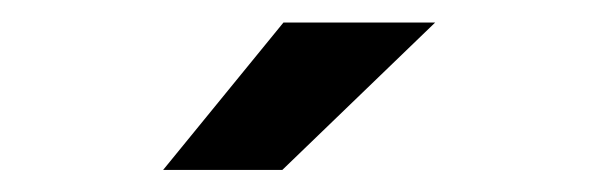

<svg xmlns="http://www.w3.org/2000/svg" viewBox="-20 -741 540 173"><path d="M235.4 -720.7H372.1L234.4 -587.9H127Z"/></svg>

Font: Dinish
Style: Bold
Weight: 700
Designer: Bert Driehuis
Foundry: Playbeing
Version: Version 3.006; git-39231f3c-release